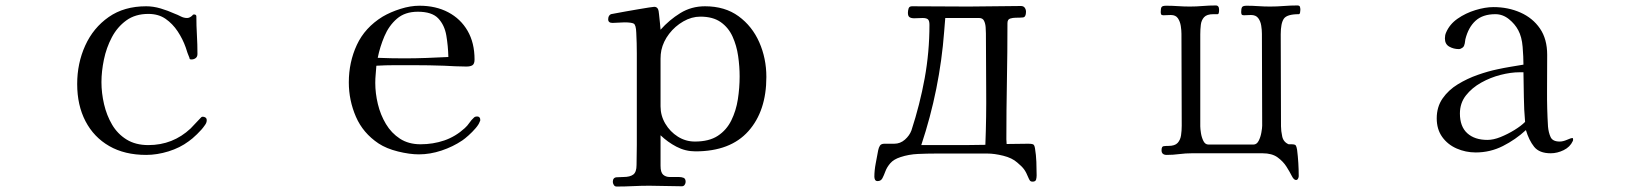

<svg xmlns="http://www.w3.org/2000/svg" viewBox="-20 -564 6040 704"><path d="M738 -123Q738 -117 735.5 -112Q733 -107 729 -102Q721 -90 702.5 -72Q684 -54 672 -46Q640 -22 598 -9Q556 4 516 4Q437 4 380.5 -28.5Q324 -61 293.5 -119.5Q263 -178 263 -256Q263 -332 292.5 -397Q322 -462 378.5 -501.5Q435 -541 516 -541Q542 -541 569 -533Q596 -525 620 -514Q631 -510 642.5 -504Q654 -498 666 -498Q671 -498 676 -500.5Q681 -503 685 -507Q687 -511 691 -511Q700 -511 700 -504Q700 -470 702 -435.5Q704 -401 704 -366Q704 -356 697.5 -351Q691 -346 682 -346Q674 -346 675 -351Q671 -360 667.5 -370Q664 -380 661 -390Q650 -421 631.5 -449Q613 -477 587 -495Q561 -513 524 -513Q476 -513 443 -489Q410 -465 390 -427Q370 -389 361 -345.5Q352 -302 352 -263Q352 -223 361.5 -182Q371 -141 391 -107Q411 -73 444 -52.5Q477 -32 524 -32Q614 -32 679 -93Q688 -102 696.5 -111.5Q705 -121 715 -131Q717 -133 718.5 -134.5Q720 -136 724 -136Q729 -136 733.5 -133Q738 -130 738 -123Z M1624 -355Q1623 -396 1616.5 -434Q1610 -472 1587 -496.5Q1564 -521 1512 -521Q1465 -521 1435.5 -495.5Q1406 -470 1389.5 -431Q1373 -392 1365 -352Q1389 -351 1413.5 -350.5Q1438 -350 1462 -350Q1503 -350 1543.5 -351.5Q1584 -353 1624 -355ZM1741 -124Q1741 -120 1739 -118Q1736 -108 1724 -94Q1712 -80 1698 -67.5Q1684 -55 1675 -49Q1641 -26 1599 -12Q1557 2 1516 2Q1482 2 1439.5 -8.5Q1397 -19 1368 -38Q1311 -76 1285 -136Q1259 -196 1259 -262Q1259 -336 1288.5 -399.5Q1318 -463 1383 -503Q1412 -520 1448.5 -531.5Q1485 -543 1518 -543Q1578 -543 1623.5 -519Q1669 -495 1694.5 -451Q1720 -407 1720 -346Q1720 -330 1712.5 -325Q1705 -320 1690 -320Q1670 -320 1649.5 -321Q1629 -322 1609 -323Q1581 -324 1553 -324.5Q1525 -325 1496 -325Q1462 -325 1428 -325Q1394 -325 1360 -323Q1359 -307 1357.5 -291.5Q1356 -276 1356 -260Q1356 -222 1365.5 -182.5Q1375 -143 1395 -109.5Q1415 -76 1446.5 -55.5Q1478 -35 1522 -35Q1568 -35 1609 -49Q1650 -63 1684 -94Q1694 -103 1701 -113.5Q1708 -124 1718 -133Q1722 -137 1729 -137Q1741 -137 1741 -124Z M2692 -284Q2692 -320 2686.5 -358.5Q2681 -397 2666 -430Q2651 -463 2622.5 -483Q2594 -503 2548 -503Q2516 -503 2485.5 -485.5Q2455 -468 2433.5 -440Q2412 -412 2405 -380Q2402 -365 2402 -349Q2402 -333 2402 -317Q2402 -281 2402 -245.5Q2402 -210 2402 -174Q2402 -140 2419.5 -110.5Q2437 -81 2465.5 -63Q2494 -45 2528 -45Q2580 -45 2612 -66Q2644 -87 2661.5 -122.5Q2679 -158 2685.5 -200Q2692 -242 2692 -284ZM2790 -282Q2790 -157 2724 -83Q2658 -9 2530 -9Q2493 -9 2460.5 -26Q2428 -43 2402 -68V44Q2402 68 2411.5 76.5Q2421 85 2436 85Q2451 85 2469 85Q2479 85 2486.5 88Q2494 91 2494 103Q2494 108 2490.5 113.5Q2487 119 2480 119Q2450 119 2420.5 118Q2391 117 2361 117Q2331 117 2301 118.5Q2271 120 2241 120Q2234 120 2230.5 114Q2227 108 2227 103Q2227 87 2241 86Q2255 85 2266 85Q2290 85 2302 76Q2314 67 2314 41Q2314 22 2314.5 4Q2315 -14 2315 -33V-291Q2315 -329 2315 -367.5Q2315 -406 2313 -444Q2312 -473 2303.5 -477.5Q2295 -482 2269 -482Q2259 -482 2248 -481Q2237 -480 2226 -480Q2210 -480 2210 -493Q2210 -507 2220 -512Q2221 -512 2236 -515Q2251 -518 2274 -522Q2297 -526 2320 -530Q2343 -534 2359.5 -536.5Q2376 -539 2379 -539Q2389 -539 2393 -530Q2395 -527 2396.5 -511Q2398 -495 2400 -478Q2402 -461 2402 -455Q2434 -491 2474.5 -516Q2515 -541 2565 -541Q2638 -541 2688 -504.5Q2738 -468 2764 -409Q2790 -350 2790 -282Z M3595 -442Q3595 -451 3594 -464.5Q3593 -478 3588 -488Q3583 -498 3570 -498H3446Q3445 -486 3444 -474Q3443 -462 3442 -449Q3426 -236 3358 -32H3519Q3538 -32 3556.5 -32.5Q3575 -33 3593 -33Q3597 -135 3596 -237.5Q3595 -340 3595 -442ZM3781 79Q3781 87 3779 94.5Q3777 102 3766 102Q3759 102 3756 97.5Q3753 93 3751 88Q3743 68 3735 57Q3727 46 3710 32Q3691 15 3658.5 7Q3626 -1 3601 -1H3411Q3380 -1 3346 0.5Q3312 2 3282 12Q3257 20 3244.5 34.5Q3232 49 3226.5 64Q3221 79 3215.5 89.5Q3210 100 3198 100Q3191 100 3188.5 95Q3186 90 3186 84Q3186 61 3191 35Q3196 9 3200 -13Q3202 -23 3206.5 -30Q3211 -37 3223 -37H3259Q3281 -37 3298 -52Q3315 -67 3322 -86Q3353 -181 3370.5 -277Q3388 -373 3388 -473Q3388 -488 3382.5 -493Q3377 -498 3363 -498Q3356 -498 3348 -497.5Q3340 -497 3332 -497Q3321 -497 3315 -501Q3309 -505 3309 -517Q3309 -525 3311.5 -533Q3314 -541 3324 -541Q3376 -541 3427.5 -540.5Q3479 -540 3531 -540Q3579 -540 3627 -541Q3675 -542 3723 -542Q3733 -542 3737.5 -535.5Q3742 -529 3742 -521Q3742 -501 3730.5 -500Q3719 -499 3704 -499Q3694 -499 3684 -496Q3674 -493 3674 -479Q3674 -373 3672 -266.5Q3670 -160 3670 -53Q3670 -49 3670.5 -45Q3671 -41 3671 -36Q3691 -36 3711 -36.5Q3731 -37 3751 -37Q3762 -37 3767.5 -35Q3773 -33 3775 -20Q3779 4 3780 29.5Q3781 55 3781 79Z M4748 -528Q4748 -525 4747 -518.5Q4746 -512 4742 -512Q4699 -512 4687.5 -495.5Q4676 -479 4676 -438Q4676 -353 4676.5 -269Q4677 -185 4677 -101Q4677 -84 4681.5 -63.5Q4686 -43 4705 -35H4715Q4728 -35 4731 -31Q4734 -27 4736 -15Q4742 33 4742 82Q4742 86 4739.5 91Q4737 96 4732 96Q4724 96 4716.5 81Q4709 66 4697 47Q4685 28 4664.5 13Q4644 -2 4609 -2H4351Q4327 -2 4304 1Q4281 4 4258 4Q4239 4 4239 -13Q4239 -27 4246.5 -28Q4254 -29 4264 -29Q4288 -29 4298 -40Q4308 -51 4310.5 -68Q4313 -85 4313 -103Q4313 -187 4312.5 -271Q4312 -355 4312 -440Q4312 -453 4309.5 -469Q4307 -485 4299 -497Q4291 -509 4273 -509Q4266 -509 4259.5 -508.5Q4253 -508 4246 -508Q4239 -508 4237.5 -511.5Q4236 -515 4236 -520Q4236 -533 4239 -538Q4242 -543 4256 -543Q4278 -543 4299.5 -541.5Q4321 -540 4343 -540Q4366 -540 4390 -542Q4414 -544 4438 -544Q4450 -544 4450 -528Q4450 -512 4445 -512Q4440 -512 4429 -512Q4405 -512 4395 -501Q4385 -490 4383 -473Q4381 -456 4381 -438V-101Q4381 -92 4383.5 -76Q4386 -60 4392.5 -47Q4399 -34 4411 -34H4576Q4588 -34 4595 -47.5Q4602 -61 4605 -78Q4608 -95 4608 -103Q4608 -187 4607.5 -271Q4607 -355 4607 -440Q4607 -454 4604.5 -470Q4602 -486 4593.5 -497.5Q4585 -509 4567 -509Q4560 -509 4553.5 -508.5Q4547 -508 4541 -508Q4534 -508 4532.5 -511.5Q4531 -515 4531 -520Q4531 -532 4534 -537.5Q4537 -543 4551 -543Q4572 -543 4593.5 -541.5Q4615 -540 4637 -540Q4662 -540 4687 -542Q4712 -544 4737 -544Q4745 -544 4746.5 -539Q4748 -534 4748 -528Z M5572 -117Q5568 -162 5567.5 -207.5Q5567 -253 5566 -299H5551Q5520 -299 5482.5 -289.5Q5445 -280 5411 -261Q5377 -242 5355 -214Q5333 -186 5333 -148Q5333 -100 5360 -75.5Q5387 -51 5434 -51Q5456 -51 5482 -61.5Q5508 -72 5532.5 -87Q5557 -102 5572 -117ZM5748 -53Q5748 -49 5747 -47Q5737 -25 5713.5 -13.5Q5690 -2 5666 -2Q5624 -2 5605 -26Q5586 -50 5575 -87Q5537 -52 5490.5 -28.5Q5444 -5 5391 -5Q5354 -5 5321 -19.5Q5288 -34 5268 -62Q5248 -90 5248 -130Q5248 -172 5269.5 -203Q5291 -234 5325.5 -255Q5360 -276 5398.5 -289.5Q5437 -303 5471 -310Q5494 -315 5518 -319Q5542 -323 5566 -327Q5566 -355 5563 -392Q5560 -429 5547 -453Q5535 -476 5512.5 -494Q5490 -512 5463 -512Q5417 -512 5390.5 -488Q5364 -464 5353 -420Q5352 -415 5351.5 -409.5Q5351 -404 5349 -399Q5348 -393 5341.5 -388.5Q5335 -384 5329 -384Q5310 -384 5294 -393Q5278 -402 5278 -423Q5278 -435 5282 -444Q5295 -475 5324.5 -495.5Q5354 -516 5390 -527Q5426 -538 5456 -538Q5510 -538 5555 -518Q5600 -498 5626.5 -459.5Q5653 -421 5653 -363Q5653 -298 5652.5 -232Q5652 -166 5656 -100Q5658 -78 5665.5 -61.5Q5673 -45 5699 -45Q5711 -45 5726 -51.5Q5741 -58 5745 -58Q5748 -58 5748 -53Z"/></svg>

Font: Kaisei Tokumin
Style: Regular
Weight: 400
Designer: Font-Kai, 金井和夫
Foundry: KAZUO KANAI
Version: Version 5.003